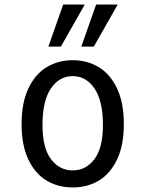

<svg xmlns="http://www.w3.org/2000/svg" viewBox="-20 -815 640 845"><path d="M300 -480Q241 -480 204 -425.5Q167 -371 167 -265Q167 -164 204.5 -114.5Q242 -65 300 -65Q358 -65 395.5 -114.5Q433 -164 433 -265Q433 -371 396 -425.5Q359 -480 300 -480ZM300 -550Q364 -550 414.5 -519.5Q465 -489 495 -426Q525 -363 525 -269Q525 -175 495 -112.5Q465 -50 414.5 -20Q364 10 300 10Q236 10 185.5 -20Q135 -50 105 -112.5Q75 -175 75 -269Q75 -363 105 -426Q135 -489 185.5 -519.5Q236 -550 300 -550ZM403 -795H498L393 -610H338ZM258 -795H353L248 -610H193Z"/></svg>

Font: Sligoil Micro
Style: Regular
Weight: 400
Designer: Ariel Martín Pérez
Foundry: Igor Stepanchenko
Version: Version 1.001